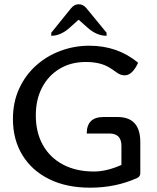

<svg xmlns="http://www.w3.org/2000/svg" viewBox="-20 -871 732 898"><path d="M401.4 6.8Q290.5 6.8 209.5 -33.4Q128.4 -73.7 84.5 -146Q40.5 -218.3 40.5 -314Q40.5 -394 70.1 -457.5Q99.6 -521 149.7 -565.4Q199.7 -609.9 263.9 -633.5Q328.1 -657.2 397.5 -657.2Q530.3 -657.2 626 -577.6Q599.1 -518.6 563 -518.6Q543.9 -518.6 525.4 -532.2Q506.8 -545.9 489.7 -556.2Q447.3 -581.1 381.3 -581.1Q312 -581.1 259.3 -549.6Q206.5 -518.1 177 -461.9Q147.5 -405.8 147.5 -331.1Q147.5 -251.5 180.7 -192.4Q213.9 -133.3 275.1 -101.1Q336.4 -68.8 419.4 -68.8Q479 -68.8 547.9 -99.6V-189Q547.9 -246.6 491.2 -246.6H385.7Q385.7 -323.7 463.9 -323.7H529.8Q636.2 -323.7 636.2 -206.5V-61Q636.2 -45.4 621.6 -38.6Q522 6.8 401.4 6.8ZM478.5 -703.6Q432.6 -703.6 390.1 -741.2L347.7 -778.8L305.7 -741.2Q263.7 -703.6 219.7 -703.6V-717.8L312 -832Q327.6 -851.1 348.1 -851.1Q369.1 -851.1 384.3 -832.5L478.5 -717.8Z"/></svg>

Font: Bainsley
Style: Regular
Weight: 400
Designer: Paul James MIller
Foundry: High-Logic / Made with FontCreator
Version: Version 1.411;March 28, 2021;FontCreator 13.0.0.2683 64-bit